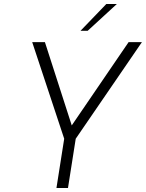

<svg xmlns="http://www.w3.org/2000/svg" viewBox="-20 -946 734 966"><path d="M303 -248 142 -734H206L341 -315L627 -734H694L361 -248L322 0H264ZM515 -926H568L421 -791H385Z"/></svg>

Font: Exo Light
Style: Italic
Weight: 300
Italic angle: -9°
Designer: Natanael Gama
Foundry: Natanael Gama
Version: Version 1.500; ttfautohint (v1.6)